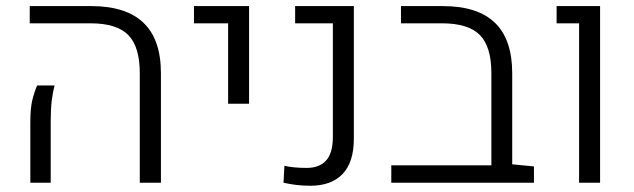

<svg xmlns="http://www.w3.org/2000/svg" viewBox="-20 -591 2051 621"><path d="M432.1 0V-354.5Q432.1 -439.9 394.8 -477.8Q357.4 -515.6 272.5 -515.6H76.2V-571.3H274.9Q387.7 -571.3 444.1 -517.3Q500.5 -463.4 500.5 -354V0ZM78.1 0V-194.8Q78.1 -241.2 84.5 -267.1Q90.8 -293 100.1 -314.5H156.7Q150.4 -291.5 147.2 -264.4Q144 -237.3 144 -196.8V0Z M717.8 -255.4V-515.6H607.4V-571.3H785.6V-255.4Z M983.4 9.8Q959.5 9.8 938 7.1Q916.5 4.4 897 0L899.9 -54.7Q929.7 -47.9 971.7 -47.9Q1013.2 -47.9 1034.9 -72Q1056.6 -96.2 1056.6 -147.9V-515.6H934.6V-571.3H1124.5V-142.6Q1124.5 -66.4 1088.1 -28.3Q1051.8 9.8 983.4 9.8Z M1245.6 0V-56.2H1569.3L1636.7 -59.6L1707 -52.7V0ZM1569.3 -15.1V-354.5Q1569.3 -439.9 1532 -477.8Q1494.6 -515.6 1409.2 -515.6H1276.9V-571.3H1412.1Q1524.9 -571.3 1580.8 -517.3Q1636.7 -463.4 1636.7 -354V-15.1Z M1853 0V-515.6H1780.3V-571.3H1920.9V0Z"/></svg>

Font: Heebo Light
Style: Regular
Weight: 300
Designer: Oded Ezer
Foundry: Ezer Type House
Version: Version 3.100